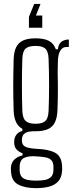

<svg xmlns="http://www.w3.org/2000/svg" viewBox="-20 -800 372 972"><path d="M162.5 152.5Q106.5 152.5 72.2 134.2Q38 116 36 70Q36 66 35.5 61.5Q35 57 35 51.5Q36.5 21.5 54.5 6Q72.5 -9.5 94 -13V-24Q74 -32 63.5 -43.8Q53 -55.5 52 -73.5Q52 -77.5 52 -80.2Q52 -83 52 -86.5Q53 -106.5 65.2 -120.5Q77.5 -134.5 93 -136.5V-148Q71.5 -159.5 60.8 -183Q50 -206.5 49 -243Q48 -280 47.5 -309Q47 -338 47 -365Q47 -392 47.5 -423.8Q48 -455.5 49 -497.5Q50 -536.5 61.5 -560.2Q73 -584 97 -595Q121 -606 159.5 -606Q203 -606 227.8 -593Q252.5 -580 262.5 -550.5H273.5Q274.5 -574.5 289.5 -587.2Q304.5 -600 328.5 -600V-562H314.5Q296 -562 284.8 -542.8Q273.5 -523.5 273 -486.5L272 -433.5Q272.5 -407 272.8 -384.2Q273 -361.5 273 -340Q273 -318.5 272.5 -295Q272 -271.5 271 -243Q269.5 -204.5 258 -180.8Q246.5 -157 222.5 -146.2Q198.5 -135.5 159.5 -135.5Q125 -136.5 108 -126.8Q91 -117 91 -92.5V-86Q91.5 -72.5 99.2 -64.2Q107 -56 123.2 -52Q139.5 -48 165 -46.5Q225 -44.5 258.5 -27Q292 -9.5 294.5 42Q294.5 47.5 294.5 52.5Q294.5 57.5 294.5 63Q292.5 98.5 275.2 117.8Q258 137 228.8 144.8Q199.5 152.5 162.5 152.5ZM163.5 114.5Q188.5 114.5 207.8 110.8Q227 107 238.5 95.5Q250 84 250.5 62Q250.5 56.5 250.5 52Q250.5 47.5 250.5 43Q250 20 238.8 9.8Q227.5 -0.5 208.2 -3.8Q189 -7 163.5 -8.5Q126 -11.5 103.2 -1.2Q80.5 9 79.5 43.5Q79.5 48 79.5 52.8Q79.5 57.5 79.5 62Q80 85.5 91 96.5Q102 107.5 120.5 111Q139 114.5 163.5 114.5ZM159.5 -173.5Q194.5 -173.5 209.5 -187.5Q224.5 -201.5 226 -239.5Q227 -269.5 227.8 -301.8Q228.5 -334 228.5 -367.2Q228.5 -400.5 227.8 -434.5Q227 -468.5 226 -501.5Q224.5 -540 209.5 -553.8Q194.5 -567.5 159.5 -567.5Q124.5 -567.5 109.5 -553.8Q94.5 -540 93 -501.5Q92 -468.5 91.5 -434.5Q91 -400.5 91 -367.2Q91 -334 91.5 -301.8Q92 -269.5 93 -239.5Q94.5 -201.5 110 -187.5Q125.5 -173.5 159.5 -173.5ZM185 -780 162 -721.5H194V-659.5H126.5V-714.5L153 -780Z"/></svg>

Font: Big Shoulders Display Thin Light
Style: Regular
Weight: 300
Version: Version 2.002